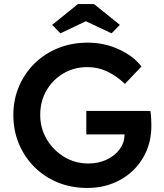

<svg xmlns="http://www.w3.org/2000/svg" viewBox="-20 -920 812 950"><path d="M412 10Q332 10 265.5 -17.5Q199 -45 150 -94Q101 -143 73.5 -208.5Q46 -274 46 -351Q46 -427 74 -492.5Q102 -558 151.5 -606.5Q201 -655 268 -682Q335 -709 414 -709Q496 -709 568 -676Q640 -643 680 -591L598 -505Q556 -545 510 -566.5Q464 -588 413 -588Q347 -588 294 -557Q241 -526 210 -472.5Q179 -419 179 -351Q179 -285 211.5 -230.5Q244 -176 298 -143.5Q352 -111 418 -111Q467 -111 507.5 -130Q548 -149 572 -181.5Q596 -214 596 -254V-255H407V-371H724Q727 -354 728 -333.5Q729 -313 729 -299Q729 -208 687 -138Q645 -68 573 -29Q501 10 412 10ZM279 -755 238 -797 366 -900H445L573 -797L532 -755L405 -815Z"/></svg>

Font: Lexend Deca Medium
Style: Regular
Weight: 500
Designer: Bonnie Shaver-Troup, Thomas Jockin
Foundry: Lexend
Version: Version 1.008; ttfautohint (v1.8.4.7-5d5b)